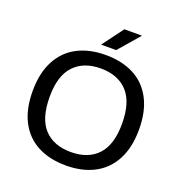

<svg xmlns="http://www.w3.org/2000/svg" viewBox="-164 -1088 1175 1240"><g transform="rotate(20 424.0 -468.0)"><path d="M58.5 -370Q58.5 -494.5 103.8 -579.5Q149 -664.5 231 -707Q313 -749.5 424 -749.5Q536 -749.5 618 -707Q700 -664.5 744.8 -579.2Q789.5 -494 789.5 -370Q789.5 -246 744.2 -161Q699 -76 617 -33.2Q535 9.5 424 9.5Q312.5 9.5 230.2 -33Q148 -75.5 103.2 -160.5Q58.5 -245.5 58.5 -370ZM673.5 -367Q673.5 -515 607.8 -586Q542 -657 424 -657Q306.5 -657 240.5 -587.2Q174.5 -517.5 174.5 -373Q174.5 -224 240 -153.5Q305.5 -83 424 -83Q542.5 -83 608 -152.8Q673.5 -222.5 673.5 -367ZM371.5 -802 479 -946.5H600L475 -802Z"/></g></svg>

Font: Encode Sans Expanded Medium
Style: Regular
Weight: 500
Width: 7
Designer: Multiple Designers
Foundry: Impallari Type
Version: Version 2.000